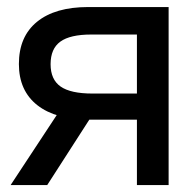

<svg xmlns="http://www.w3.org/2000/svg" viewBox="-20 -536 568 556"><path d="M468.3 0H376.5V-436H244.1Q183.1 -436 154.8 -415.5Q126.5 -395 126.5 -350.1Q126.5 -305.7 155.5 -285.4Q184.6 -265.1 247.6 -265.1H416V-189.5H239.3Q141.6 -189.5 88.1 -231.4Q34.7 -273.4 34.7 -350.6Q34.7 -430.2 87.2 -472.9Q139.6 -515.6 235.4 -515.6H468.3ZM116.7 0H10.7L163.1 -231.4H265.6Z"/></svg>

Font: Inter Cardless Display
Style: Regular
Weight: 400
Designer: Rasmus Andersson
Foundry: rsms
Version: Version 4.001;git-9221beed3